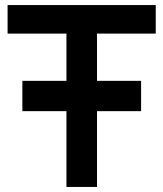

<svg xmlns="http://www.w3.org/2000/svg" viewBox="-20 -740 646 760"><path d="M68.5 -300V-420H243V-607H10V-720H596.5V-607H364V-420H538.5V-300H364V0H243V-300Z"/></svg>

Font: Vela Sans Bd
Style: Bold
Weight: 700
Designer: Principal design: Mikhail Sharanda - project Manrope.
Design modification: Ravid Balaliev
Foundry: Mikhail Sharanda
Version: Version 1.001